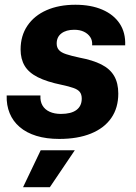

<svg xmlns="http://www.w3.org/2000/svg" viewBox="-20 -566 563 796"><path d="M225.7 10Q172.3 10 130.9 -2.7Q89.6 -15.4 61.6 -39.4Q33.7 -63.3 20.1 -96.6Q6.4 -129.9 7.7 -170.3H147.7Q146.1 -145.9 156.1 -128.8Q166 -111.7 185.8 -102.7Q205.6 -93.7 232.6 -93.7Q275.1 -93.7 297 -110.1Q318.9 -126.6 318.9 -157.1Q318.9 -174.7 310.7 -184.9Q302.6 -195 284.2 -201.4Q265.9 -207.9 235.7 -214.3Q174.3 -226.9 136.7 -245.9Q99.1 -264.9 82.3 -293.1Q65.4 -321.3 65.4 -360.9Q65.4 -417.7 93.7 -459.5Q122 -501.3 173.1 -523.8Q224.3 -546.3 292.7 -546.3Q356.9 -546.3 403.9 -526.1Q451 -505.9 476 -468.5Q501 -431.1 499 -378H362Q363.6 -398.1 354.1 -412.3Q344.7 -426.4 327.9 -434.5Q311 -442.6 287.6 -442.6Q254.4 -442.6 234.7 -427.6Q215 -412.7 215 -385.6Q215 -369.4 224.1 -358.9Q233.1 -348.3 254.2 -341.4Q275.3 -334.4 310 -327Q365 -316.7 400.5 -298.6Q436 -280.6 453.2 -251.1Q470.4 -221.6 470.4 -178Q470.4 -118.6 441.2 -76.6Q412 -34.6 357.1 -12.3Q302.1 10 225.7 10ZM75.6 210.1 148.7 57H290.1L186.7 210.1Z"/></svg>

Font: Mona Sans ExtraLight
Style: Italic
Weight: 200
Italic angle: -11.6951°
Designer: Deni Anggara
Foundry: GitHub
Version: Version 2.000